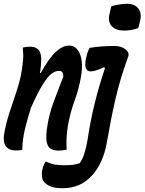

<svg xmlns="http://www.w3.org/2000/svg" viewBox="-37 -788 761 1011"><path d="M549 -755Q566 -760 588 -764Q610 -768 632 -768Q673 -768 692 -742.5Q711 -717 700 -675L691 -640Q655 -627 617 -627Q573 -627 551 -650.5Q529 -674 541 -721ZM80 1Q73 3 62.5 3.5Q52 4 45 4Q9 4 -7.5 -19.5Q-24 -43 -12 -101Q1 -163 20.5 -218.5Q40 -274 57.5 -330.5Q75 -387 82 -450Q86 -481 85.5 -498Q85 -515 83 -537Q88 -539 98 -540.5Q108 -542 121 -542Q161 -542 173.5 -513.5Q186 -485 175 -414Q174 -409 173 -404H178Q220 -481 256.5 -514.5Q293 -548 327 -548Q365 -548 383.5 -504.5Q402 -461 390 -388Q380 -324 356 -258.5Q332 -193 320 -123Q315 -87 313.5 -59.5Q312 -32 314 0Q305 2 292.5 3.5Q280 5 270 5Q244 5 228 -6Q212 -17 208 -46.5Q204 -76 213 -129Q223 -191 245.5 -251.5Q268 -312 296 -384Q298 -415 274 -415Q255 -415 234.5 -400Q214 -385 188 -343Q162 -301 126 -221Q109 -167 95.5 -113Q82 -59 80 1ZM565 -546Q601 -546 623.5 -528.5Q646 -511 638 -490Q595 -372 570.5 -264.5Q546 -157 526 -40Q507 71 446.5 137Q386 203 294 203Q256 203 233 195Q210 187 196 171Q186 160 184 141Q182 122 187 100Q190 89 194 80Q198 71 202 64H208Q229 74 249.5 78Q270 82 300 82Q326 82 345 80Q364 78 383 71Q397 51 406.5 22.5Q416 -6 424 -52Q440 -156 462.5 -247Q485 -338 516 -430L511 -434Q489 -424 471.5 -418Q454 -412 440 -412Q421 -412 414.5 -431Q408 -450 418 -490Q424 -517 435 -536Q467 -541 498 -543.5Q529 -546 565 -546Z"/></svg>

Font: Recursive Mn Csl St SmB
Style: Italic
Weight: 600
Italic angle: -15°
Monospace: yes
Version: Version 1.079;hotconv 1.0.112;makeotfexe 2.5.65598; ttfautoh